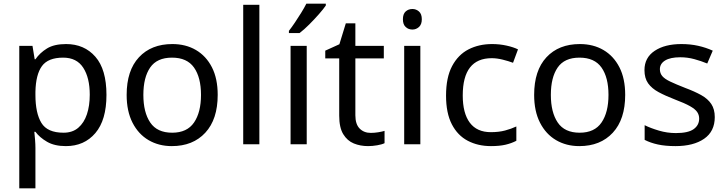

<svg xmlns="http://www.w3.org/2000/svg" viewBox="-20 -786 3959 1046"><path d="M340 -546Q439 -546 499.5 -477Q560 -408 560 -269Q560 -132 499.5 -61Q439 10 339 10Q277 10 236.5 -13.5Q196 -37 173 -68H167Q169 -51 171 -25Q173 1 173 20V240H85V-536H157L169 -463H173Q197 -498 236 -522Q275 -546 340 -546ZM324 -472Q242 -472 208.5 -426Q175 -380 173 -286V-269Q173 -170 205.5 -116.5Q238 -63 326 -63Q375 -63 406.5 -90Q438 -117 453.5 -163.5Q469 -210 469 -270Q469 -362 433.5 -417Q398 -472 324 -472Z M1166 -269Q1166 -136 1098.5 -63Q1031 10 916 10Q845 10 789.5 -22.5Q734 -55 702 -117.5Q670 -180 670 -269Q670 -402 737 -474Q804 -546 919 -546Q992 -546 1047.5 -513.5Q1103 -481 1134.5 -419.5Q1166 -358 1166 -269ZM761 -269Q761 -174 798.5 -118.5Q836 -63 918 -63Q999 -63 1037 -118.5Q1075 -174 1075 -269Q1075 -364 1037 -418Q999 -472 917 -472Q835 -472 798 -418Q761 -364 761 -269Z M1393 0H1305V-760H1393Z M1651 0H1563V-536H1651ZM1755 -756Q1743 -738 1718 -709.5Q1693 -681 1664.5 -652.5Q1636 -624 1612 -606H1554V-618Q1569 -637 1586.5 -663Q1604 -689 1621 -716.5Q1638 -744 1649 -766H1755Z M2000 -62Q2020 -62 2041 -65.5Q2062 -69 2075 -73V-6Q2061 1 2035 5.5Q2009 10 1985 10Q1943 10 1907.5 -4.5Q1872 -19 1850 -55Q1828 -91 1828 -156V-468H1752V-510L1829 -545L1864 -659H1916V-536H2071V-468H1916V-158Q1916 -109 1939.5 -85.5Q1963 -62 2000 -62Z M2227 -737Q2247 -737 2262.5 -723.5Q2278 -710 2278 -681Q2278 -653 2262.5 -639Q2247 -625 2227 -625Q2205 -625 2190 -639Q2175 -653 2175 -681Q2175 -710 2190 -723.5Q2205 -737 2227 -737ZM2270 -536V0H2182V-536Z M2655 10Q2584 10 2528.5 -19Q2473 -48 2441.5 -109Q2410 -170 2410 -265Q2410 -364 2443 -426Q2476 -488 2532.5 -517Q2589 -546 2661 -546Q2702 -546 2740 -537.5Q2778 -529 2802 -517L2775 -444Q2751 -453 2719 -461Q2687 -469 2659 -469Q2501 -469 2501 -266Q2501 -169 2539.5 -117.5Q2578 -66 2654 -66Q2698 -66 2731.5 -75Q2765 -84 2793 -97V-19Q2766 -5 2733.5 2.5Q2701 10 2655 10Z M3386 -269Q3386 -136 3318.5 -63Q3251 10 3136 10Q3065 10 3009.5 -22.5Q2954 -55 2922 -117.5Q2890 -180 2890 -269Q2890 -402 2957 -474Q3024 -546 3139 -546Q3212 -546 3267.5 -513.5Q3323 -481 3354.5 -419.5Q3386 -358 3386 -269ZM2981 -269Q2981 -174 3018.5 -118.5Q3056 -63 3138 -63Q3219 -63 3257 -118.5Q3295 -174 3295 -269Q3295 -364 3257 -418Q3219 -472 3137 -472Q3055 -472 3018 -418Q2981 -364 2981 -269Z M3874 -148Q3874 -70 3816 -30Q3758 10 3660 10Q3604 10 3563.5 1Q3523 -8 3492 -24V-104Q3524 -88 3569.5 -74.5Q3615 -61 3662 -61Q3729 -61 3759 -82.5Q3789 -104 3789 -140Q3789 -160 3778 -176Q3767 -192 3738.5 -208Q3710 -224 3657 -244Q3605 -264 3568 -284Q3531 -304 3511 -332Q3491 -360 3491 -404Q3491 -472 3546.5 -509Q3602 -546 3692 -546Q3741 -546 3783.5 -536.5Q3826 -527 3863 -510L3833 -440Q3799 -454 3762 -464Q3725 -474 3686 -474Q3632 -474 3603.5 -456.5Q3575 -439 3575 -409Q3575 -387 3588 -371.5Q3601 -356 3631.5 -341.5Q3662 -327 3713 -307Q3764 -288 3800 -268Q3836 -248 3855 -219.5Q3874 -191 3874 -148Z"/></svg>

Font: Go Noto Current
Style: Regular
Weight: 400
Designer: Monotype Design Team
Foundry: Monotype Imaging Inc.
Version: Version 2.007; ttfautohint (v1.8) -l 8 -r 50 -G 200 -x 14 -D